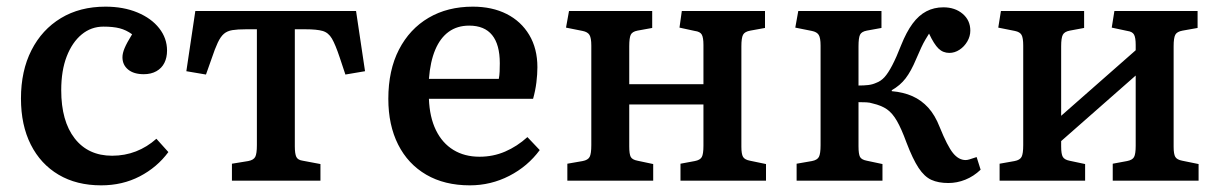

<svg xmlns="http://www.w3.org/2000/svg" viewBox="-20 -543 3666 577"><path d="M284 14Q210 14 156 -18Q102 -50 72.5 -108.5Q43 -167 43 -247Q43 -330 74.5 -392Q106 -454 163 -488.5Q220 -523 297 -523Q351 -523 393 -505.5Q435 -488 458.5 -458Q482 -428 482 -391Q482 -370 474 -354Q466 -338 450 -329Q434 -320 412 -320Q382 -320 365 -334Q348 -348 348 -371Q348 -383 354.5 -398.5Q361 -414 377 -440Q359 -453 339.5 -458Q320 -463 291 -463Q254 -463 225.5 -439.5Q197 -416 180.5 -373.5Q164 -331 164 -272Q164 -179 204.5 -127Q245 -75 317 -75Q355 -75 388.5 -88Q422 -101 450 -126L486 -86Q452 -40 400 -13Q348 14 284 14Z M677 0V-51L726 -59Q742 -62 747 -71.5Q752 -81 752 -107V-455H719Q694 -455 678.5 -452.5Q663 -450 653 -441.5Q643 -433 634.5 -415Q626 -397 616 -367L599 -319L540 -329L567 -510H1050L1077 -329L1018 -319L1001 -370Q988 -409 977.5 -427Q967 -445 949.5 -450Q932 -455 898 -455H866V-103Q866 -81 870.5 -71.5Q875 -62 890 -60L943 -50V0Z M1392 14Q1316 14 1261 -18Q1206 -50 1176.5 -108.5Q1147 -167 1147 -246Q1147 -332 1179 -394Q1211 -456 1268 -489.5Q1325 -523 1401 -523Q1459 -523 1502.5 -501Q1546 -479 1570.5 -438Q1595 -397 1595 -341Q1595 -320 1592 -295.5Q1589 -271 1582 -246H1269Q1271 -191 1290 -152Q1309 -113 1342.5 -92.5Q1376 -72 1421 -72Q1462 -72 1498 -87.5Q1534 -103 1565 -131L1602 -92Q1566 -43 1510.5 -14.5Q1455 14 1392 14ZM1269 -306H1479Q1481 -316 1481.5 -328Q1482 -340 1482 -353Q1482 -409 1459 -437.5Q1436 -466 1390 -466Q1354 -466 1328.5 -447.5Q1303 -429 1288 -393.5Q1273 -358 1269 -306Z M1685 0V-51L1731 -59Q1747 -62 1752 -71.5Q1757 -81 1757 -107V-406Q1757 -429 1751.5 -438Q1746 -447 1731 -450L1681 -460L1690 -510H1940V-459L1896 -451Q1880 -448 1875.5 -438.5Q1871 -429 1871 -404V-290H2094V-408Q2094 -430 2089 -439Q2084 -448 2068 -450L2022 -460L2029 -510H2279V-459L2235 -451Q2218 -448 2213 -438.5Q2208 -429 2208 -404V-102Q2208 -80 2213 -71.5Q2218 -63 2234 -60L2282 -50V0H2025V-51L2068 -59Q2084 -62 2089 -71Q2094 -80 2094 -105V-229H1871V-103Q1871 -80 1875.5 -71.5Q1880 -63 1896 -60L1943 -50V0Z M2830 7Q2800 7 2779 -2.5Q2758 -12 2740.5 -38.5Q2723 -65 2704 -115Q2689 -156 2675.5 -179.5Q2662 -203 2645.5 -214.5Q2629 -226 2603 -232Q2594 -235 2583.5 -235.5Q2573 -236 2560 -236V-103Q2560 -80 2564.5 -71.5Q2569 -63 2585 -60L2632 -50V0H2374V-51L2420 -59Q2436 -62 2441 -71.5Q2446 -81 2446 -107V-406Q2446 -429 2440.5 -438Q2435 -447 2420 -450L2370 -460L2379 -510H2629V-459L2585 -451Q2569 -448 2564.5 -438.5Q2560 -429 2560 -404V-286Q2577 -286 2589.5 -287.5Q2602 -289 2613 -294Q2627 -299 2638 -311Q2649 -323 2661.5 -347Q2674 -371 2688 -407Q2704 -447 2722.5 -472Q2741 -497 2764 -509Q2787 -521 2815 -521Q2850 -521 2873 -501.5Q2896 -482 2896 -451Q2896 -434 2887 -418.5Q2878 -403 2863.5 -393.5Q2849 -384 2833 -384Q2814 -384 2800.5 -397Q2787 -410 2772 -442Q2767 -434 2761 -424Q2755 -414 2748.5 -400Q2742 -386 2733 -365Q2718 -329 2701.5 -307.5Q2685 -286 2660 -272V-269Q2695 -266 2722 -254Q2749 -242 2769.5 -219.5Q2790 -197 2804 -161Q2827 -104 2844 -83Q2861 -62 2882 -62Q2887 -62 2893.5 -64Q2900 -66 2915 -71L2927 -33Q2906 -13 2881 -3Q2856 7 2830 7Z M2984 0V-51L3029 -59Q3045 -62 3050 -71.5Q3055 -81 3055 -107V-406Q3055 -429 3050 -438Q3045 -447 3030 -450L2980 -460L2988 -510H3238V-459L3195 -451Q3179 -448 3174 -438.5Q3169 -429 3169 -404V-195L3393 -392V-408Q3393 -430 3388 -439Q3383 -448 3368 -450L3321 -460L3329 -510H3579V-459L3534 -451Q3517 -448 3512 -438.5Q3507 -429 3507 -404V-102Q3507 -80 3512 -71.5Q3517 -63 3533 -60L3582 -50V0H3324V-51L3367 -59Q3383 -62 3388 -71Q3393 -80 3393 -105V-316L3169 -119V-103Q3169 -80 3174 -71.5Q3179 -63 3194 -60L3241 -50V0Z"/></svg>

Font: Literata 18pt Medium
Style: Regular
Weight: 500
Designer: Latin by Veronika Burian and Jose Scaglione. Greek by Irene Vlachou. Cyrillic by Vera Evstafieva.
Foundry: TypeTogether
Version: Version 3.103;gftools[0.9.29]